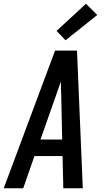

<svg xmlns="http://www.w3.org/2000/svg" viewBox="-37 -1005 557 1025"><path d="M-17 0 257 -735H374L380 -595L405 0H301L297 -172H147L87 0ZM179 -260H295L290 -490Q289 -510 288.5 -530Q288 -550 288 -570Q281 -550 274 -530Q267 -510 260 -490ZM313 -790 265 -840 422 -985 482 -925Z"/></svg>

Font: Iosevka SS04 Semibold
Style: Italic
Weight: 600
Italic angle: -9°
Monospace: yes
Designer: Belleve Invis
Foundry: Belleve Invis
Version: Version 19.0.0; ttfautohint (v1.8.4)